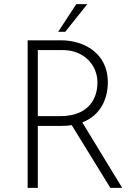

<svg xmlns="http://www.w3.org/2000/svg" viewBox="-20 -904 673 924"><path d="M400 -884H347L260 -751H294ZM568 0 376 -315C465 -349 499 -429 499 -509C499 -650 381 -710 275 -710H113V0H162V-298H272C291 -298 309 -299 325 -302L511 0ZM269 -345H162V-663H282C384 -663 449 -591 449 -507C449 -434 411 -345 269 -345Z"/></svg>

Font: Sulaf Light
Style: Regular
Weight: 300
Designer: Bandar Raffah (Arabic) and Santiago Orozco (Latin)
Foundry: Caramella and Typemade
Version: Version 1.005;PS 001.005;hotconv 1.0.88;makeotf.lib2.5.64775